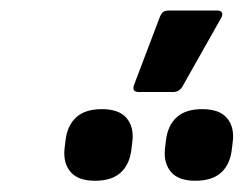

<svg xmlns="http://www.w3.org/2000/svg" viewBox="-20 -897 451 355"><path d="M236.7 -726.9Q223.4 -726.9 227.7 -739.6L275.6 -865.8Q278.3 -872.2 281.6 -874.8Q285 -877.5 291.3 -877.5H382.6Q387.9 -877.5 390.1 -874Q392.3 -870.4 389.2 -864.4L318.2 -738.6Q312.2 -726.9 300.1 -726.9ZM155.9 -562.8Q124.1 -562.8 110.4 -579.2Q96.6 -595.5 99.3 -622L101 -636Q104 -664.5 120.6 -679.8Q137.1 -695.2 168.2 -695.2Q200 -695.2 213.9 -678.8Q227.8 -662.5 224.8 -636L223.1 -622Q220.1 -593.5 203.5 -578.2Q187 -562.8 155.9 -562.8ZM341.2 -562.8Q309.8 -562.8 296.1 -579.2Q282.3 -595.5 285 -622L286.7 -636Q289.7 -664.5 306.3 -679.8Q322.8 -695.2 353.9 -695.2Q385.7 -695.2 399.6 -678.8Q413.5 -662.5 410.5 -636L408.8 -622Q405.8 -593.5 389.2 -578.2Q372.6 -562.8 341.2 -562.8Z"/></svg>

Font: Sofia Sans Hairline
Style: Italic
Weight: 1
Italic angle: -9°
Designer: Botio Nikoltchev, Ani Petrova
Foundry: lettersoup
Version: Version 4.102